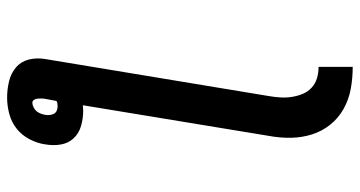

<svg xmlns="http://www.w3.org/2000/svg" viewBox="-256 -519 1012 540"><g transform="rotate(-90 250.0 -249.0)"><path d="M332 237Q300 237 270 231.5Q240 226 214 211.5Q188 197 169.5 174Q151 151 142 122.5Q133 94 132.5 63Q132 32 138 0L224 -522Q220 -522 216 -521.5Q212 -521 209 -521Q187 -521 166 -527Q145 -533 131 -548Q117 -563 113.5 -584.5Q110 -606 114 -628Q117 -650 128.5 -672Q140 -694 158.5 -708.5Q177 -723 200 -729Q223 -735 245 -735Q269 -735 291.5 -729.5Q314 -724 330.5 -710Q347 -696 352.5 -674Q358 -652 354 -628L250 0Q247 17 246 33.5Q245 50 247.5 66Q250 82 256 96.5Q262 111 273.5 121.5Q285 132 300 136.5Q315 141 332 141ZM221 -593Q225 -593 228.5 -593.5Q232 -594 236 -596L242 -628Q243 -634 243 -639.5Q243 -645 242.5 -650Q242 -655 239 -659.5Q236 -664 231 -664Q225 -664 218 -660.5Q211 -657 207 -652Q203 -647 200.5 -640.5Q198 -634 197 -628Q196 -622 196.5 -615.5Q197 -609 200 -603.5Q203 -598 208.5 -595.5Q214 -593 221 -593Z"/></g></svg>

Font: Iosevka
Style: Bold Italic
Weight: 700
Italic angle: -9°
Monospace: yes
Designer: Belleve Invis
Foundry: Belleve Invis
Version: Version 32.5.0; ttfautohint (v1.8.4)